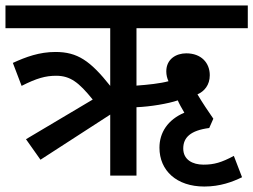

<svg xmlns="http://www.w3.org/2000/svg" viewBox="-20 -642 926 702"><path d="M128 -58 383 -223V0H479V-250C530 -252 595 -263 630 -275C635 -263 644 -247 654 -230C593 -204 563 -157 563 -102C563 -18 626 40 727 40C785 40 830 23 865 6L835 -72C790 -48 763 -40 724 -40C684 -40 650 -58 650 -99C650 -139 676 -165 745 -174L760 -208C740 -237 721 -265 702 -297C727 -308 747 -331 747 -367C747 -412 716 -447 661 -447C624 -447 588 -426 588 -381C588 -368 591 -356 596 -345C567 -337 521 -332 479 -329V-539H886V-622H0V-539H383V-328C310 -420 263 -452 183 -452C124 -452 75 -434 27 -412L59 -328C114 -356 147 -365 185 -365C237 -365 268 -341 319 -278L75 -133Z"/></svg>

Font: Noto Sans Devanagari UI Medium
Style: Regular
Weight: 500
Designer: Jelle Bosma - Monotype Design Team
Foundry: Monotype Imaging Inc.
Version: Version 2.004